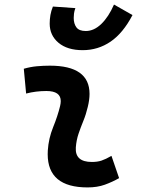

<svg xmlns="http://www.w3.org/2000/svg" viewBox="-20 -817 626 847"><path d="M471.7 -129.4 505.4 -31.2Q475.6 -14.2 442.4 -2.2Q409.2 9.8 366.2 9.8Q190.4 9.8 190.4 -136.7Q190.4 -145 190.9 -153.3Q194.3 -206.5 214.4 -255.9Q234.4 -305.2 245.1 -349.1Q248 -361.3 248 -371.1Q248 -415.5 184.6 -415.5Q138.2 -415.5 95.2 -404.3L85 -513.7Q113.8 -522 142.6 -524.7Q171.4 -527.3 200.2 -527.3Q375 -527.3 375 -402.8Q375 -377 367.2 -345.2Q359.4 -312 347.7 -283.7Q335.9 -254.9 326.4 -226.8Q316.9 -198.7 314.5 -166.5Q310.1 -102.5 385.3 -102.5Q409.7 -102.5 428 -108.6Q446.3 -114.7 471.7 -129.4ZM344.7 -595.7Q276.9 -595.7 238 -628.4Q199.2 -661.1 199.2 -712.9Q199.2 -731.9 202.4 -750.5Q205.6 -769 213.4 -788.1L312.5 -781.2Q307.6 -767.6 306.4 -756.8Q305.2 -746.1 305.2 -737.8Q305.2 -712.4 317.1 -696.3Q329.1 -680.2 358.4 -680.2Q394.5 -680.2 426.8 -711.2Q459 -742.2 482.9 -796.9L564.5 -750.5Q522.9 -670.9 467.8 -633.3Q412.6 -595.7 344.7 -595.7Z"/></svg>

Font: CaskaydiaCove NFP SemiBold
Style: Italic
Weight: 600
Italic angle: -10°
Designer: Aaron Bell
Foundry: Saja Typeworks
Version: Version 2111.001; VTT 6.35;Nerd Fonts 3.1.1